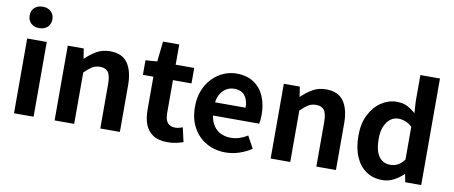

<svg xmlns="http://www.w3.org/2000/svg" viewBox="-70 -1106 3348 1416"><g transform="rotate(10 1603.5 -398.5)"><path d="M79.3 0V-559.8H226V0ZM152.9 -650.6Q114.2 -650.6 91 -672.6Q67.7 -694.5 67.7 -731.4Q67.7 -767.1 91 -789Q114.2 -810.8 152.9 -810.8Q190.5 -810.8 214.2 -789Q238 -767.1 238 -731.4Q238 -694.5 214.2 -672.6Q190.5 -650.6 152.9 -650.6Z M383.3 0V-559.8H503L514.4 -485.9H517.2Q553.5 -522.2 597.7 -547.9Q641.9 -573.5 699.2 -573.5Q789.6 -573.5 830.9 -514.3Q872.2 -455 872.2 -349.1V0H725.5V-330.9Q725.5 -396 706.5 -421.9Q687.5 -447.7 646.1 -447.7Q611.9 -447.7 586.6 -431.9Q561.3 -416 530 -385.1V0Z M1228.9 13.8Q1162.7 13.8 1122.1 -12.6Q1081.4 -39 1063.1 -86Q1044.8 -133 1044.8 -195.4V-444.1H966.3V-553.2L1053.4 -559.8L1069.9 -711.4H1191.4V-559.8H1330.2V-444.1H1191.4V-195.8Q1191.4 -148 1211.1 -124.9Q1230.8 -101.9 1267.8 -101.9Q1282 -101.9 1297.1 -105.7Q1312.2 -109.6 1323.1 -114.2L1347.6 -7Q1325.3 0.2 1295.8 7Q1266.3 13.8 1228.9 13.8Z M1664.4 13.8Q1585.9 13.8 1522.7 -21.2Q1459.5 -56.1 1422.4 -121.9Q1385.2 -187.7 1385.2 -279.9Q1385.2 -348.1 1406.8 -402.2Q1428.4 -456.3 1465.6 -494.8Q1502.8 -533.2 1549.5 -553.4Q1596.3 -573.5 1645.7 -573.5Q1723.1 -573.5 1775 -539.3Q1826.9 -505.1 1853.4 -444.7Q1879.8 -384.4 1879.8 -306.4Q1879.8 -285.9 1877.9 -267.6Q1875.9 -249.4 1873.1 -238.4H1527.7Q1533.9 -192.8 1555.2 -162.1Q1576.4 -131.4 1609.1 -115.5Q1641.8 -99.6 1683.6 -99.6Q1717.6 -99.6 1748 -109.4Q1778.3 -119.3 1809.1 -138.2L1858.6 -47.9Q1817.7 -19.8 1767 -3Q1716.4 13.8 1664.4 13.8ZM1525.4 -336.9H1754.3Q1754.3 -393.2 1728.4 -426.7Q1702.6 -460.2 1648.1 -460.2Q1619 -460.2 1593.2 -446.4Q1567.4 -432.6 1549.4 -405.4Q1531.4 -378.2 1525.4 -336.9Z M2001.3 0V-559.8H2121L2132.4 -485.9H2135.2Q2171.5 -522.2 2215.7 -547.9Q2259.9 -573.5 2317.2 -573.5Q2407.6 -573.5 2448.9 -514.3Q2490.2 -455 2490.2 -349.1V0H2343.5V-330.9Q2343.5 -396 2324.5 -421.9Q2305.5 -447.7 2264.1 -447.7Q2229.9 -447.7 2204.6 -431.9Q2179.3 -416 2148 -385.1V0Z M2839.2 13.8Q2769.3 13.8 2717.6 -21.2Q2665.9 -56.2 2637.7 -122Q2609.5 -187.8 2609.5 -279.9Q2609.5 -371.2 2643.2 -436.8Q2676.9 -502.4 2730.7 -538Q2784.6 -573.5 2844.7 -573.5Q2892 -573.5 2924.3 -557.3Q2956.6 -541.1 2987.2 -513L2981.9 -601.1V-797.9H3128.7V0H3009L2997.7 -58.3H2994.2Q2963.5 -27.6 2923.4 -6.9Q2883.3 13.8 2839.2 13.8ZM2876.5 -107.4Q2906.9 -107.4 2932.3 -120.4Q2957.6 -133.5 2981.9 -164.8V-410.8Q2956.8 -434.2 2930.4 -443.7Q2904 -453.2 2877.1 -453.2Q2846.2 -453.2 2819.7 -433.4Q2793.1 -413.7 2776.9 -375.7Q2760.6 -337.8 2760.6 -281.5Q2760.6 -223.5 2774.3 -184.6Q2788 -145.7 2814.2 -126.6Q2840.4 -107.4 2876.5 -107.4Z"/></g></svg>

Font: Noto Sans SC Thin
Style: Regular
Weight: 100
Designer: Ryoko NISHIZUKA 西塚涼子 (kana, bopomofo & ideographs); Paul D. Hunt (Latin, Greek & Cyrillic); Sandoll Communications 산돌커뮤니
Foundry: Adobe
Version: Version 2.004-H2;hotconv 1.0.118;makeotfexe 2.5.65603